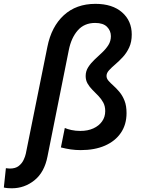

<svg xmlns="http://www.w3.org/2000/svg" viewBox="-129 -780 741 1007"><path d="M-66.9 207.5Q-75.7 207.5 -86.7 206.8Q-97.7 206.1 -108.9 203.6L-98.1 102.1Q-92.3 102.5 -86.9 103.3Q-81.5 104 -77.1 104Q-48.3 104 -31.2 90.8Q-14.2 77.6 -5.4 59.1Q3.4 40.5 6.3 26.4L119.6 -534.7Q140.6 -640.1 205.6 -700Q270.5 -759.8 371.6 -759.8Q460.4 -759.8 511.2 -715.3Q562 -670.9 562 -599.1Q562 -560.1 548.6 -531.2Q535.2 -502.4 515.4 -481Q495.6 -459.5 476.1 -442.9Q456.5 -426.3 443.1 -411.6Q429.7 -397 429.7 -381.8Q429.7 -368.2 440.2 -356.2Q450.7 -344.2 466.6 -330.1Q482.4 -315.9 498 -297.1Q513.7 -278.3 524.2 -251.7Q534.7 -225.1 534.7 -187Q534.7 -127 505.1 -83.5Q475.6 -40 421.9 -16.4Q368.2 7.3 294.4 7.3Q268.1 7.3 242.4 3.7Q216.8 0 190.4 -6.8L210.9 -108.9Q223.1 -103 245.4 -98.1Q267.6 -93.3 292.5 -93.3Q331.5 -93.3 360.8 -106.7Q390.1 -120.1 406.5 -143.6Q422.9 -167 422.9 -197.3Q422.9 -223.1 412.6 -242.2Q402.3 -261.2 387 -277.1Q371.6 -293 356.2 -308.3Q340.8 -323.7 330.6 -341.3Q320.3 -358.9 320.3 -381.3Q320.3 -406.7 333.7 -427.7Q347.2 -448.7 366.9 -467.3Q386.7 -485.8 406.5 -504.4Q426.3 -522.9 439.5 -543.7Q452.6 -564.5 452.6 -590.3Q452.6 -618.7 432.4 -639.2Q412.1 -659.7 370.1 -659.7Q313 -659.7 278.8 -620.6Q244.6 -581.5 231.9 -517.6L120.1 40.5Q104 123.5 51.8 165.5Q-0.5 207.5 -66.9 207.5Z"/></svg>

Font: Reddit Sans SemiBold
Style: Italic
Weight: 600
Italic angle: -11.25°
Designer: Stephen Hutchings
Version: Version 1.013